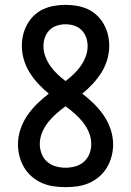

<svg xmlns="http://www.w3.org/2000/svg" viewBox="-20 -763 540 791"><path d="M250 8Q225 8 200.5 4.5Q176 1 153 -9Q130 -19 111 -35.5Q92 -52 79.5 -73Q67 -94 60.5 -118.5Q54 -143 54 -168Q54 -199 64 -229.5Q74 -260 92 -286.5Q110 -313 133 -335.5Q156 -358 181 -377Q158 -396 138 -417.5Q118 -439 102.5 -463.5Q87 -488 78.5 -516.5Q70 -545 70 -574Q70 -598 75.5 -620.5Q81 -643 92.5 -663.5Q104 -684 121 -700Q138 -716 159 -725.5Q180 -735 203.5 -739Q227 -743 250 -743Q273 -743 296.5 -739Q320 -735 341 -725.5Q362 -716 379 -700Q396 -684 407.5 -663.5Q419 -643 424.5 -620.5Q430 -598 430 -574Q430 -545 421.5 -516.5Q413 -488 397.5 -463.5Q382 -439 362 -417.5Q342 -396 319 -377Q344 -358 367 -335.5Q390 -313 408 -286.5Q426 -260 436 -229.5Q446 -199 446 -168Q446 -143 439.5 -118.5Q433 -94 420.5 -73Q408 -52 389 -35.5Q370 -19 347 -9Q324 1 299.5 4.5Q275 8 250 8ZM250 -429Q267 -442 283.5 -457.5Q300 -473 312.5 -491Q325 -509 333 -530Q341 -551 341 -573Q341 -591 335 -608.5Q329 -626 316 -639Q303 -652 285.5 -657.5Q268 -663 250 -663Q232 -663 214.5 -657.5Q197 -652 184 -639Q171 -626 165 -608.5Q159 -591 159 -573Q159 -551 167 -530Q175 -509 187.5 -491Q200 -473 216.5 -457.5Q233 -442 250 -429ZM250 -72Q270 -72 290 -77.5Q310 -83 325.5 -96.5Q341 -110 348.5 -129.5Q356 -149 356 -169Q356 -194 346.5 -217Q337 -240 322 -259Q307 -278 288.5 -294.5Q270 -311 250 -325Q230 -311 211.5 -294.5Q193 -278 178 -259Q163 -240 153.5 -217Q144 -194 144 -169Q144 -149 151.5 -129.5Q159 -110 174.5 -96.5Q190 -83 210 -77.5Q230 -72 250 -72Z"/></svg>

Font: Iosevka Bendy Medium
Style: Regular
Weight: 500
Monospace: yes
Designer: Belleve Invis
Foundry: Belleve Invis
Version: Version 30.1.2